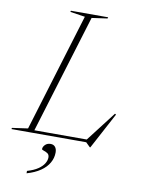

<svg xmlns="http://www.w3.org/2000/svg" viewBox="-140 -772 789 1067"><g transform="rotate(10 255.0 -239.0)"><path d="M292 -685.5 82.5 0H-39.5L-37.5 -7L51 -19.5L254 -685.5L170 -698L172 -705H382L380 -698ZM377.5 -8.5 512.5 -184 519 -180 410 24H407L382.5 0H63L68 -15.5H405ZM147.5 79.5Q147.5 67 159.2 55.2Q171 43.5 190 43.5Q206.5 43.5 215.8 54.8Q225 66 225 86Q225 117 209.2 144.5Q193.5 172 162.5 193.2Q131.5 214.5 86 227.5V214Q123.5 203 146.2 187.5Q169 172 179.8 154.2Q190.5 136.5 190.5 120Q190.5 104 179.8 97Q169 90 158.2 87Q147.5 84 147.5 79.5Z"/></g></svg>

Font: Newsreader 60pt ExtraLight
Style: Italic
Weight: 250
Italic angle: -17°
Designer: Hugues Gentile
Foundry: Production Type
Version: Version 1.003